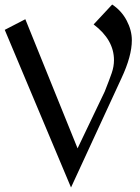

<svg xmlns="http://www.w3.org/2000/svg" viewBox="-20 -797 618 849"><path d="M563 -619Q563 -549 517 -451L294 32L1 -665L92 -712L323 -141L443 -392Q464 -445 474 -474Q484 -503 484 -531Q484 -621 394 -689L476 -777Q517 -750 540 -706.5Q563 -663 563 -619Z"/></svg>

Font: Amita
Style: Regular
Weight: 400
Designer: Eduardo Rodriguez Tunni, Modular Infotech, Brian J. Bonislawsky
Foundry: Eduardo Rodriguez Tunni, Modular Infotech, Brian J. Bonislawsky
Version: Version 1.004